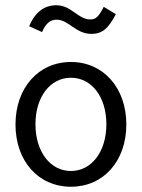

<svg xmlns="http://www.w3.org/2000/svg" viewBox="-20 -703 540 731"><path d="M375 -677C356 -640 345 -629 324 -629C276 -629 253 -683 194 -683C142 -683 109 -648 91 -603L140 -581C156 -617 173 -628 196 -628C241 -628 268 -574 328 -574C368 -574 392 -593 421 -649ZM250 8C374 8 461 -90 461 -229C461 -368 374 -467 250 -467C126 -467 39 -368 39 -229C39 -90 126 8 250 8ZM250 -52C171 -52 115 -126 115 -230C115 -334 171 -407 250 -407C329 -407 385 -334 385 -230C385 -126 329 -52 250 -52Z"/></svg>

Font: Inconsolata Thin
Style: Regular
Weight: 100
Monospace: yes
Designer: Raph Levien, Cyreal, Brenton Simpson
Foundry: Raph Levien, Cyreal, Google
Version: Version 3.100